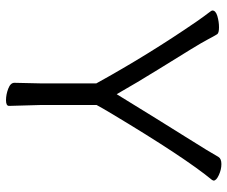

<svg xmlns="http://www.w3.org/2000/svg" viewBox="-79 -670 758 640"><g transform="rotate(90 300.0 -350.0)"><path d="M256 -19 258 -108V-292Q162 -466 52 -626Q31 -656 23 -666Q15 -676 15 -679Q15 -690 33.5 -695.5Q52 -701 71 -701Q90 -701 94 -695Q102 -682 111 -664.5Q120 -647 144.5 -607Q169 -567 211.5 -498.5Q254 -430 294 -360Q383 -505 436.5 -590Q490 -675 503 -699Q509 -709 527 -709Q545 -709 563.5 -700.5Q582 -692 582 -683Q582 -682 580 -678Q505 -587 360 -345Q339 -310 330 -293V-107L333 -1Q333 9 314 9Q295 9 275.5 1.5Q256 -6 256 -19Z"/></g></svg>

Font: Moon Stars Kai T
Style: Regular
Weight: 400
Designer: GuiWonder
Version: Version 1.101